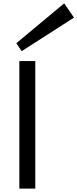

<svg xmlns="http://www.w3.org/2000/svg" viewBox="-20 -1109 455 1129"><path d="M93.8 -750H187.5V0H93.8ZM76.2 -855 357.4 -1089.4 415 -1005.4 107.4 -808.1Z"/></svg>

Font: Michroma+
Style: Regular
Weight: 400
Designer: beogot
Foundry: beogot
Version: Version